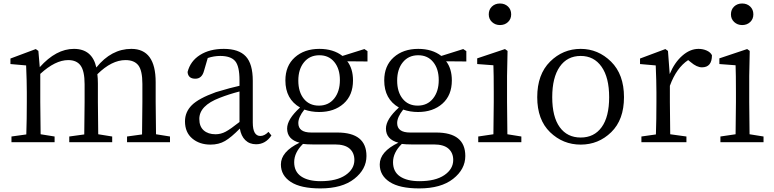

<svg xmlns="http://www.w3.org/2000/svg" viewBox="-20 -805 4382 1087"><path d="M863.3 -44.9 942.4 -32.2V0H699.2V-32.2L784.2 -43.9Q786.1 -155.3 786.1 -227.5V-330.1Q786.1 -405.3 763.2 -435.1Q740.2 -464.8 690.4 -464.8Q612.3 -464.8 531.2 -384.8Q534.2 -361.3 534.2 -332V-227.5Q534.2 -154.3 536.1 -44.9L615.2 -32.2V0H372.1V-32.2L457 -43.9Q459 -153.3 459 -227.5V-328.1Q459 -402.3 436.5 -433.6Q414.1 -464.8 366.2 -464.8Q293 -464.8 208 -386.7V-227.5Q208 -154.3 210 -44.9L289.1 -32.2V0H44.9V-32.2L128.9 -43.9Q131.8 -127 131.8 -227.5V-283.2Q131.8 -342.8 127.9 -434.6L39.1 -442.4V-473.6L182.6 -527.3L197.3 -516.6L205.1 -424.8Q297.9 -528.3 398.4 -528.3Q502 -528.3 525.4 -422.9Q610.4 -528.3 723.6 -528.3Q861.3 -528.3 861.3 -339.8V-227.5Q861.3 -154.3 863.3 -44.9Z M1335.9 -114.3V-287.1Q1275.4 -271.5 1223.6 -251Q1108.4 -207 1108.4 -131.8Q1108.4 -88.9 1133.3 -66.9Q1158.2 -44.9 1200.2 -44.9Q1230.5 -44.9 1257.8 -59.6Q1285.2 -74.2 1335.9 -114.3ZM1500 -58.6 1516.6 -38.1Q1483.4 11.7 1429.7 11.7Q1392.6 11.7 1368.7 -11.7Q1344.7 -35.2 1337.9 -77.1Q1289.1 -27.3 1253.9 -6.8Q1218.8 13.7 1171.9 13.7Q1109.4 13.7 1068.4 -21Q1027.3 -55.7 1027.3 -118.2Q1027.3 -170.9 1065.9 -209.5Q1104.5 -248 1202.1 -283.2Q1290 -309.6 1335.9 -319.3V-350.6Q1335.9 -430.7 1311 -459.5Q1286.1 -488.3 1226.6 -488.3Q1191.4 -488.3 1156.2 -476.6L1134.8 -403.3Q1123 -359.4 1085.9 -359.4Q1044.9 -359.4 1042 -397.5Q1057.6 -459 1112.3 -493.7Q1167 -528.3 1247.1 -528.3Q1332 -528.3 1371.6 -485.8Q1411.1 -443.4 1411.1 -347.7V-111.3Q1411.1 -35.2 1454.1 -35.2Q1477.5 -35.2 1500 -58.6Z M1785.2 -207Q1839.8 -207 1872.1 -247.1Q1904.3 -287.1 1904.3 -351.6Q1904.3 -415 1873 -453.6Q1841.8 -492.2 1788.1 -492.2Q1733.4 -492.2 1701.2 -452.6Q1668.9 -413.1 1668.9 -348.6Q1668.9 -284.2 1700.2 -245.6Q1731.4 -207 1785.2 -207ZM1876 12.7H1748Q1718.8 12.7 1695.3 9.8Q1645.5 58.6 1645.5 113.3Q1645.5 167 1685.1 193.8Q1724.6 220.7 1794.9 220.7Q1885.7 220.7 1936 186.5Q1986.3 152.3 1986.3 100.6Q1986.3 60.5 1959.5 36.6Q1932.6 12.7 1876 12.7ZM2060.5 -515.6V-457L1946.3 -458Q1978.5 -416 1978.5 -349.6Q1978.5 -265.6 1925.3 -218.3Q1872.1 -170.9 1787.1 -170.9Q1742.2 -170.9 1703.1 -184.6Q1668.9 -141.6 1668.9 -108.4Q1668.9 -54.7 1742.2 -54.7H1889.6Q2054.7 -54.7 2054.7 78.1Q2054.7 153.3 1985.8 207.5Q1917 261.7 1793.9 261.7Q1682.6 261.7 1626.5 225.1Q1570.3 188.5 1570.3 126Q1570.3 53.7 1675.8 2.9Q1605.5 -15.6 1605.5 -77.1Q1605.5 -129.9 1678.7 -196.3Q1595.7 -244.1 1595.7 -349.6Q1595.7 -432.6 1649.4 -480.5Q1703.1 -528.3 1788.1 -528.3Q1867.2 -528.3 1918.9 -488.3L2043 -527.3Z M2344.7 -207Q2399.4 -207 2431.6 -247.1Q2463.9 -287.1 2463.9 -351.6Q2463.9 -415 2432.6 -453.6Q2401.4 -492.2 2347.7 -492.2Q2293 -492.2 2260.7 -452.6Q2228.5 -413.1 2228.5 -348.6Q2228.5 -284.2 2259.8 -245.6Q2291 -207 2344.7 -207ZM2435.5 12.7H2307.6Q2278.3 12.7 2254.9 9.8Q2205.1 58.6 2205.1 113.3Q2205.1 167 2244.6 193.8Q2284.2 220.7 2354.5 220.7Q2445.3 220.7 2495.6 186.5Q2545.9 152.3 2545.9 100.6Q2545.9 60.5 2519 36.6Q2492.2 12.7 2435.5 12.7ZM2620.1 -515.6V-457L2505.9 -458Q2538.1 -416 2538.1 -349.6Q2538.1 -265.6 2484.9 -218.3Q2431.6 -170.9 2346.7 -170.9Q2301.8 -170.9 2262.7 -184.6Q2228.5 -141.6 2228.5 -108.4Q2228.5 -54.7 2301.8 -54.7H2449.2Q2614.3 -54.7 2614.3 78.1Q2614.3 153.3 2545.4 207.5Q2476.6 261.7 2353.5 261.7Q2242.2 261.7 2186 225.1Q2129.9 188.5 2129.9 126Q2129.9 53.7 2235.4 2.9Q2165 -15.6 2165 -77.1Q2165 -129.9 2238.3 -196.3Q2155.3 -244.1 2155.3 -349.6Q2155.3 -432.6 2209 -480.5Q2262.7 -528.3 2347.7 -528.3Q2426.8 -528.3 2478.5 -488.3L2602.5 -527.3Z M2810.5 -663.1Q2784.2 -663.1 2765.6 -680.2Q2747.1 -697.3 2747.1 -723.6Q2747.1 -751 2765.1 -768.1Q2783.2 -785.2 2810.5 -785.2Q2837.9 -785.2 2856 -768.1Q2874 -751 2874 -723.6Q2874 -697.3 2856 -680.2Q2837.9 -663.1 2810.5 -663.1ZM2852.5 -44.9 2931.6 -32.2V0H2687.5V-32.2L2773.4 -44.9Q2775.4 -154.3 2775.4 -227.5V-284.2Q2775.4 -385.7 2773.4 -435.5L2681.6 -442.4V-474.6L2838.9 -527.3L2853.5 -516.6L2850.6 -375V-227.5Q2850.6 -154.3 2852.5 -44.9Z M3021.5 -254.9Q3021.5 -383.8 3094.2 -456.1Q3167 -528.3 3267.6 -528.3Q3366.2 -528.3 3439.5 -456.1Q3512.7 -383.8 3512.7 -254.9Q3512.7 -127 3440.4 -56.6Q3368.2 13.7 3267.6 13.7Q3167 13.7 3094.2 -56.6Q3021.5 -127 3021.5 -254.9ZM3267.6 -488.3Q3191.4 -488.3 3148.9 -427.2Q3106.4 -366.2 3106.4 -254.9Q3106.4 -143.6 3148.9 -85Q3191.4 -26.4 3267.6 -26.4Q3343.8 -26.4 3386.2 -85Q3428.7 -143.6 3428.7 -254.9Q3428.7 -366.2 3385.7 -427.2Q3342.8 -488.3 3267.6 -488.3Z M3761.7 -516.6 3771.5 -385.7Q3798.8 -451.2 3842.8 -489.7Q3886.7 -528.3 3934.6 -528.3Q3960 -528.3 3981.4 -518.6Q4002.9 -508.8 4010.7 -492.2Q4010.7 -423.8 3954.1 -423.8Q3924.8 -423.8 3890.6 -453.1L3876 -464.8Q3809.6 -420.9 3772.5 -319.3V-227.5Q3772.5 -156.2 3774.4 -44.9L3866.2 -32.2V0H3611.3V-32.2L3693.4 -43.9Q3696.3 -127 3696.3 -227.5V-283.2Q3696.3 -340.8 3692.4 -434.6L3603.5 -442.4V-473.6L3747.1 -527.3Z M4181.6 -663.1Q4155.3 -663.1 4136.7 -680.2Q4118.2 -697.3 4118.2 -723.6Q4118.2 -751 4136.2 -768.1Q4154.3 -785.2 4181.6 -785.2Q4209 -785.2 4227.1 -768.1Q4245.1 -751 4245.1 -723.6Q4245.1 -697.3 4227.1 -680.2Q4209 -663.1 4181.6 -663.1ZM4223.6 -44.9 4302.7 -32.2V0H4058.6V-32.2L4144.5 -44.9Q4146.5 -154.3 4146.5 -227.5V-284.2Q4146.5 -385.7 4144.5 -435.5L4052.7 -442.4V-474.6L4210 -527.3L4224.6 -516.6L4221.7 -375V-227.5Q4221.7 -154.3 4223.6 -44.9Z"/></svg>

Font: Bpmf Zihi Serif Regular
Style: Regular
Weight: 400
Foundry: But Ko
Version: Version 1.320